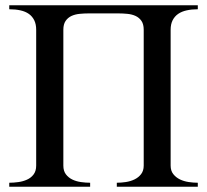

<svg xmlns="http://www.w3.org/2000/svg" viewBox="-20 -708 785 728"><path d="M422.9 0V-15.1Q439.5 -15.1 457.3 -17.8Q475.1 -20.5 490.2 -27.8Q505.4 -35.2 515.1 -47.9Q524.9 -60.5 524.9 -80.1V-595.2Q524.9 -616.2 516.4 -628.7Q507.8 -641.1 494.1 -647.5Q480.5 -653.8 463.1 -655.5Q445.8 -657.2 428.2 -657.2H316.9Q299.3 -657.2 282 -655.5Q264.6 -653.8 251 -647.5Q237.3 -641.1 228.8 -628.7Q220.2 -616.2 220.2 -595.2V-80.1Q220.2 -59.6 230 -46.9Q239.7 -34.2 254.6 -27.1Q269.5 -20 287.4 -17.6Q305.2 -15.1 321.8 -15.1V0H15.1V-15.1Q31.7 -15.1 49.6 -17.6Q67.4 -20 82.5 -26.9Q97.7 -33.7 107.4 -46.6Q117.2 -59.6 117.2 -80.1V-595.2Q117.2 -616.2 109.9 -631.1Q102.5 -646 89.4 -655.3Q76.2 -664.6 57.4 -668.7Q38.6 -672.9 15.1 -672.9V-688H730V-672.9Q707 -672.9 688 -668.7Q668.9 -664.6 655.5 -655.3Q642.1 -646 634.5 -631.1Q627 -616.2 627 -595.2V-80.1Q627 -60.5 637 -47.9Q647 -35.2 662.1 -27.8Q677.2 -20.5 695.3 -17.8Q713.4 -15.1 730 -15.1V0Z"/></svg>

Font: Charis SIL
Style: Regular
Weight: 400
Foundry: SIL International
Version: Version 4.112